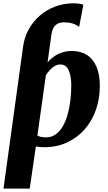

<svg xmlns="http://www.w3.org/2000/svg" viewBox="-20 -856 636 1130"><path d="M0.5 254 116 -582.5Q123.5 -636.5 148.8 -682.8Q174 -729 213.8 -763.5Q253.5 -798 304 -817.2Q354.5 -836.5 412.5 -836.5Q430 -836.5 445.2 -834.2Q460.5 -832 470.5 -828L446 -698Q427.5 -711.5 405.8 -718Q384 -724.5 357 -724.5Q335.5 -724.5 320.2 -717Q305 -709.5 295.5 -693Q286 -676.5 282 -649L260 -489Q275 -507 296.2 -522.2Q317.5 -537.5 344.2 -546.8Q371 -556 402.5 -556Q455 -556 492 -532.2Q529 -508.5 548.2 -462.5Q567.5 -416.5 567.5 -349.5Q567.5 -276 545 -211Q522.5 -146 479.5 -96.2Q436.5 -46.5 375.8 -18Q315 10.5 238.5 10.5Q227.5 10.5 215.2 9Q203 7.5 191 6L155 254ZM250 -47.5Q283 -47.5 307.8 -65.2Q332.5 -83 350 -113.5Q367.5 -144 378.5 -183.8Q389.5 -223.5 394.5 -267.5Q399.5 -311.5 399.5 -355Q399.5 -406.5 384.5 -441.5Q369.5 -476.5 335.5 -476.5Q317 -476.5 301 -466.8Q285 -457 272 -442.5Q259 -428 250 -413L200 -58Q209.5 -53 221.8 -50.2Q234 -47.5 250 -47.5Z"/></svg>

Font: Merriweather 48pt Black
Style: Italic
Weight: 900
Italic angle: -7.8°
Version: Version 2.101